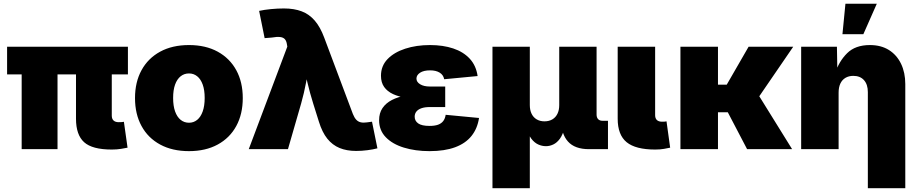

<svg xmlns="http://www.w3.org/2000/svg" viewBox="-20 -780 4801 1004"><path d="M564.9 2Q462.4 2 419.9 -36.4Q377.4 -74.7 377.4 -159.2V-499.5H564.5V-175.3Q564.5 -158.7 573.7 -149.9Q583 -141.1 600.6 -141.1Q608.9 -141.1 616.5 -141.6Q624 -142.1 627.9 -143.1L647 -7.8Q634.3 -4.9 612.5 -1.5Q590.8 2 564.9 2ZM93.3 0V-499.5H280.8V0ZM17.1 -391.1V-535.6H648.9V-391.1Z M968.3 10.3Q880.9 10.3 817.4 -24.2Q753.9 -58.6 720 -121.1Q686 -183.6 686 -267.1Q686 -350.6 720 -412.8Q753.9 -475.1 817.4 -509.8Q880.9 -544.4 968.3 -544.4Q1055.2 -544.4 1118.4 -509.8Q1181.6 -475.1 1215.6 -412.8Q1249.5 -350.6 1249.5 -267.1Q1249.5 -183.6 1215.6 -121.1Q1181.6 -58.6 1118.4 -24.2Q1055.2 10.3 968.3 10.3ZM968.3 -138.2Q992.7 -138.2 1011.2 -153.3Q1029.8 -168.5 1040 -197.5Q1050.3 -226.6 1050.3 -267.6Q1050.3 -309.1 1040 -337.6Q1029.8 -366.2 1011.2 -381.1Q992.7 -396 968.3 -396Q943.4 -396 924.6 -381.1Q905.8 -366.2 895.5 -337.6Q885.3 -309.1 885.3 -267.6Q885.3 -226.6 895.5 -197.5Q905.8 -168.5 924.6 -153.3Q943.4 -138.2 968.3 -138.2Z M1280.8 0 1482.4 -536.1 1480.5 -547.4Q1478 -565.4 1469.7 -575Q1461.4 -584.5 1444.8 -586.4Q1428.2 -588.4 1400.4 -583.5L1363.8 -580.6L1335 -723.1Q1361.3 -729 1396.5 -732.4Q1431.6 -735.8 1464.8 -735.8Q1518.1 -735.8 1557.6 -720.7Q1597.2 -705.6 1626 -672.1Q1654.8 -638.7 1675.3 -583.5L1825.2 -184.1Q1833 -164.6 1842.8 -154.1Q1852.5 -143.6 1866.5 -140.4Q1880.4 -137.2 1898.9 -140.1L1925.3 -143.6L1953.6 -4.4Q1931.6 1.5 1901.6 5.4Q1871.6 9.3 1842.3 9.3Q1793 9.3 1755.6 -6.1Q1718.3 -21.5 1691.4 -54.9Q1664.6 -88.4 1647.5 -144L1617.7 -238.8Q1600.6 -293.5 1587.4 -349.1Q1574.2 -404.8 1561.5 -468.3H1604Q1590.8 -404.8 1580.6 -349.4Q1570.3 -293.9 1554.7 -238.8L1485.8 0Z M2226.1 10.3Q2151.9 10.3 2092 -8.1Q2032.2 -26.4 1997.3 -62.5Q1962.4 -98.6 1962.4 -151.4Q1962.4 -188.5 1980 -214.6Q1997.6 -240.7 2029.3 -257.1Q2061 -273.4 2103.3 -281Q2145.5 -288.6 2194.8 -288.6H2308.1V-220.2H2227.1Q2201.7 -220.2 2184.1 -214.1Q2166.5 -208 2157.5 -196.8Q2148.4 -185.5 2148.4 -169.9Q2148.4 -147.9 2166.7 -134.8Q2185.1 -121.6 2226.1 -121.6Q2253.4 -121.6 2270.8 -127.9Q2288.1 -134.3 2297.9 -147.2Q2307.6 -160.2 2310.5 -179.7L2484.9 -163.1Q2476.6 -107.9 2445.6 -69.1Q2414.6 -30.3 2359.9 -10Q2305.2 10.3 2226.1 10.3ZM2196.8 -261.7Q2147.9 -261.7 2106.9 -267.8Q2065.9 -273.9 2035.6 -287.8Q2005.4 -301.8 1988.8 -325.2Q1972.2 -348.6 1972.2 -383.8Q1972.2 -435.1 2006.3 -470.7Q2040.5 -506.3 2098.9 -525.4Q2157.2 -544.4 2228.5 -544.4Q2296.9 -544.4 2350.1 -526.6Q2403.3 -508.8 2436.5 -472.9Q2469.7 -437 2477.5 -382.3L2302.7 -365.7Q2298.8 -387.7 2279.5 -399.9Q2260.3 -412.1 2229 -412.1Q2195.3 -412.1 2176.5 -399.7Q2157.7 -387.2 2157.7 -369.1Q2157.7 -351.1 2177 -339.4Q2196.3 -327.6 2227.1 -327.6H2308.1V-261.7Z M2555.2 204.1V-535.6H2750.5V-230.5Q2750.5 -204.1 2759.8 -185.1Q2769 -166 2786.4 -155.8Q2803.7 -145.5 2827.1 -145.5Q2851.1 -145.5 2868.4 -155.8Q2885.7 -166 2895 -185.1Q2904.3 -204.1 2904.3 -230.5V-535.6H3099.6V-180.7Q3099.6 -165.5 3107.7 -157Q3115.7 -148.4 3130.9 -148.4H3159.2V0H3059.6Q2985.8 0 2950 -40Q2914.1 -80.1 2914.1 -154.3V-203.6H2941.4Q2941.4 -148.9 2932.4 -112.5Q2923.3 -76.2 2908 -54.9Q2892.6 -33.7 2873.5 -24.7Q2854.5 -15.6 2835 -15.6Q2814 -15.6 2794.2 -24.7Q2774.4 -33.7 2758.3 -54.9Q2742.2 -76.2 2732.7 -112.5Q2723.1 -148.9 2723.1 -203.6H2750.5V204.1Z M3406.2 2Q3303.7 2 3256.8 -36.4Q3210 -74.7 3210 -159.2V-535.6H3405.8V-177.7Q3405.8 -161.1 3415 -152.3Q3424.3 -143.6 3441.9 -143.6Q3450.2 -143.6 3455.8 -144Q3461.4 -144.5 3465.3 -145.5L3484.4 -7.8Q3471.7 -4.9 3451.9 -1.5Q3432.1 2 3406.2 2Z M3734.4 -535.6V0H3538.1V-535.6ZM4127.9 -535.6 3893.1 -192.9H3699.7L3693.4 -337.4H3780.3L3894.5 -535.6ZM3886.7 0 3781.2 -201.7 3947.3 -281.7 4122.1 0Z M4365.2 -295.4V0H4169.4V-535.6H4356.4L4358.9 -395.5H4346.7Q4366.7 -459 4409.7 -501.7Q4452.6 -544.4 4528.8 -544.4Q4586.9 -544.4 4628.2 -518.6Q4669.4 -492.7 4691.7 -446.5Q4713.9 -400.4 4713.9 -340.3V204.1H4518.1V-298.3Q4518.1 -338.4 4498 -360.8Q4478 -383.3 4441.9 -383.3Q4418.5 -383.3 4401.1 -373Q4383.8 -362.8 4374.5 -343.3Q4365.2 -323.7 4365.2 -295.4ZM4385.3 -601.1 4400.9 -760.3H4564.9L4494.6 -601.1Z"/></svg>

Font: Inter 20pt Black
Style: Regular
Weight: 900
Version: Version 4.001;git-66647c0bb